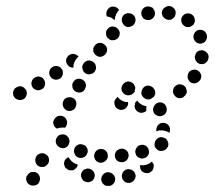

<svg xmlns="http://www.w3.org/2000/svg" viewBox="-20 -588 704 630"><path d="M335 -23Q340 -22 344 -21Q348 -19 351 -16Q354 -13 356 -9Q358 -4 358 0Q358 9 351 16Q344 23 335 22Q330 22 326 21Q322 19 319 16Q316 13 314 9Q312 4 312 0Q312 -1 312 -1Q312 -2 313 -3Q313 -4 313 -6Q315 -13 321 -18Q327 -23 335 -23ZM110 -9Q107 -18 99 -22Q95 -24 90 -24Q86 -24 81 -23Q77 -21 74 -18Q70 -15 69 -11H68Q64 -3 67 6Q70 15 79 19Q83 21 87 21Q92 21 96 20Q100 19 104 16Q107 13 109 9V8Q113 0 110 -9ZM382 -20Q378 -12 381 -3Q382 1 385 4Q388 8 392 10Q396 12 400 12Q405 13 409 11Q418 8 422 0Q427 -8 424 -17Q421 -26 413 -30Q404 -35 395 -32Q386 -29 382 -20ZM268 -35Q264 -35 260 -33Q257 -32 255 -31Q253 -29 251 -27Q250 -25 249 -23Q248 -23 248 -22Q248 -22 247 -21Q244 -12 248 -4Q251 5 260 8Q269 12 277 8Q286 5 289 -4Q291 -8 291 -13Q291 -17 289 -21Q288 -25 284 -28Q281 -32 277 -33Q273 -35 268 -35ZM439 -45Q439 -45 440 -46Q440 -46 441 -46Q450 -45 458 -47Q467 -49 474 -54Q476 -56 478 -58Q478 -58 479 -57Q479 -57 479 -57Q482 -53 484 -49Q485 -45 484 -40Q484 -36 482 -32Q480 -28 476 -25Q469 -19 460 -20Q450 -21 444 -28Q444 -29 443 -29Q443 -30 443 -31Q442 -32 441 -33Q440 -36 440 -39Q439 -42 439 -45Q439 -45 439 -45ZM229 -50Q232 -49 235 -48Q235 -44 233 -41Q231 -37 228 -35Q222 -28 212 -29Q203 -29 197 -36H196Q193 -39 192 -43Q190 -48 190 -52Q191 -57 192 -61Q194 -65 198 -68Q198 -68 199 -69Q200 -69 200 -70Q201 -70 201 -71Q202 -71 203 -71Q204 -72 205 -72Q209 -65 215 -59Q221 -53 229 -50ZM141 -62Q141 -66 140 -70Q138 -75 135 -78Q132 -81 128 -83Q120 -87 111 -84Q102 -81 98 -73V-72Q94 -64 97 -55Q100 -46 108 -42Q112 -40 117 -40Q121 -40 126 -41Q130 -43 133 -46Q137 -49 139 -53Q141 -57 141 -62ZM309 -54H310Q319 -54 326 -60Q333 -66 334 -75Q334 -79 333 -84Q332 -88 329 -91Q326 -95 322 -97Q318 -99 314 -99H313Q304 -100 297 -94Q290 -88 289 -79Q288 -70 294 -62Q300 -55 309 -54ZM382 -56Q386 -56 390 -58Q394 -60 397 -64Q400 -67 401 -72Q403 -76 402 -80Q401 -90 394 -95Q387 -101 377 -100Q368 -99 362 -92Q356 -85 357 -76Q358 -66 365 -60Q372 -55 382 -56ZM466 -79Q471 -87 468 -96Q467 -101 464 -104Q462 -108 458 -110Q454 -112 450 -113Q445 -113 441 -112H440Q431 -110 427 -101Q422 -93 425 -84Q426 -80 428 -77Q431 -73 435 -71Q439 -69 443 -68Q448 -67 452 -69H453Q461 -71 466 -79ZM255 -72Q263 -76 266 -84Q268 -88 268 -93Q268 -97 266 -101Q264 -106 261 -109Q258 -112 253 -113Q244 -117 236 -113Q227 -109 224 -100Q221 -92 225 -83Q228 -75 237 -71Q246 -68 255 -72ZM528 -102Q531 -106 532 -110Q533 -115 532 -119Q531 -123 529 -127Q527 -131 523 -134Q519 -136 515 -137Q511 -138 506 -138Q502 -137 498 -135V-134Q490 -130 488 -120Q485 -111 490 -103Q493 -100 496 -97Q500 -94 504 -93Q509 -92 513 -93Q518 -94 521 -96H522Q525 -99 528 -102ZM189 -102Q198 -103 204 -111Q206 -114 207 -119Q209 -123 208 -127Q207 -132 205 -136Q203 -140 199 -142V-143Q192 -148 183 -147Q173 -146 168 -139Q162 -131 163 -122Q164 -113 172 -107Q179 -101 189 -102ZM493 -161V-162Q493 -171 499 -178Q505 -185 515 -185Q524 -185 531 -179Q538 -172 538 -163Q538 -160 537 -157Q537 -155 536 -152Q529 -157 520 -159Q511 -161 502 -160Q498 -159 493 -157Q493 -158 493 -159Q493 -160 493 -161ZM157 -195 158 -196Q162 -204 170 -207Q179 -210 188 -206Q196 -202 199 -193Q202 -184 198 -176Q197 -174 196 -172Q195 -170 193 -169Q186 -170 180 -169Q173 -169 167 -166Q159 -170 156 -179Q153 -187 157 -195ZM495 -209Q503 -205 512 -208Q521 -211 525 -219Q529 -227 526 -236V-237Q523 -245 515 -250Q506 -254 498 -251Q493 -249 490 -246Q487 -243 485 -239Q483 -235 482 -231Q482 -227 483 -222Q486 -213 495 -209ZM447 -218Q437 -217 430 -223Q423 -228 422 -238Q422 -238 421 -238Q421 -239 421 -239Q422 -240 422 -242Q423 -245 423 -248Q423 -250 424 -251Q425 -253 426 -254Q427 -255 428 -256Q429 -257 430 -258Q434 -252 441 -247Q448 -242 457 -240Q459 -240 461 -240Q460 -236 460 -232Q460 -228 460 -224Q457 -222 454 -220Q451 -219 447 -218ZM230 -254Q227 -263 218 -267Q214 -269 210 -269Q205 -269 201 -268Q197 -267 193 -264Q190 -261 188 -257Q184 -248 187 -239Q190 -231 198 -226Q206 -222 215 -225Q224 -228 228 -236V-237Q232 -245 230 -254ZM395 -253Q398 -253 400 -253Q401 -249 400 -245Q399 -241 397 -238Q392 -230 383 -228Q374 -226 366 -231H365Q362 -234 359 -237Q357 -241 356 -245Q355 -250 355 -254Q356 -259 359 -262Q360 -265 362 -266Q364 -268 366 -270Q371 -263 378 -259Q386 -254 395 -253ZM56 -262Q62 -265 65 -271Q68 -276 68 -282Q68 -292 61 -298Q55 -305 46 -305Q43 -305 40 -304Q37 -303 35 -302Q31 -300 28 -297Q25 -293 24 -289Q22 -285 23 -280Q23 -276 25 -272Q30 -263 39 -261Q47 -258 56 -262ZM454 -266Q446 -271 444 -280Q443 -289 448 -297Q453 -305 462 -307Q471 -308 479 -303Q487 -297 489 -288Q491 -279 485 -271Q485 -271 484 -270Q484 -270 483 -269Q479 -267 476 -264Q475 -264 475 -263Q470 -261 464 -262Q459 -262 454 -266ZM557 -307Q549 -302 548 -292Q546 -283 552 -276Q557 -268 566 -266Q576 -265 583 -270V-271Q587 -273 589 -277Q592 -281 593 -285Q593 -290 592 -294Q591 -298 589 -302Q583 -309 574 -311Q565 -313 557 -307ZM424 -300Q424 -300 424 -301Q424 -302 423 -303Q421 -312 413 -317Q405 -322 396 -320Q387 -317 382 -309Q377 -301 379 -292Q382 -283 390 -278Q398 -274 407 -276Q412 -277 415 -280Q419 -283 422 -287Q422 -291 423 -294Q423 -297 424 -300ZM261 -314Q258 -323 250 -327Q242 -331 233 -329Q224 -326 220 -318Q217 -314 217 -309Q217 -305 218 -300Q219 -296 222 -293Q225 -289 229 -287Q237 -283 246 -285Q255 -288 259 -296V-297Q264 -305 261 -314ZM127 -308Q130 -317 125 -325Q123 -329 120 -332Q116 -335 112 -336Q108 -337 103 -337Q99 -336 95 -334Q86 -329 84 -320Q81 -312 86 -303Q88 -299 91 -297Q95 -294 99 -293Q103 -291 108 -292Q112 -292 116 -295H117Q125 -299 127 -308ZM596 -341Q596 -346 599 -349V-350Q604 -357 613 -359Q622 -361 630 -356Q634 -354 636 -350Q639 -346 640 -342Q641 -337 640 -333Q639 -329 637 -325H636Q631 -317 622 -315Q613 -313 605 -318Q605 -319 604 -319Q603 -319 603 -320Q602 -321 601 -322Q599 -324 598 -327Q596 -329 596 -332Q595 -337 596 -341ZM186 -344Q188 -354 183 -361Q178 -369 169 -371Q160 -373 152 -368Q144 -363 142 -354Q140 -345 145 -337Q150 -329 159 -327Q168 -325 176 -330H177Q184 -335 186 -344ZM294 -373Q292 -382 284 -386Q276 -391 267 -389Q258 -386 253 -378Q248 -370 251 -361Q253 -352 261 -347Q269 -342 278 -345Q287 -347 292 -355Q297 -364 294 -373ZM235 -400Q236 -401 238 -402Q238 -402 237 -403Q237 -403 237 -403Q231 -410 222 -411Q213 -412 205 -406Q202 -403 200 -400Q197 -396 197 -391Q196 -387 198 -382Q199 -378 202 -375Q205 -370 210 -368Q215 -366 221 -366Q221 -368 221 -370Q221 -378 225 -386Q229 -394 235 -400ZM620 -395Q619 -399 619 -403L620 -404Q621 -413 628 -419Q636 -424 645 -423Q650 -422 653 -420Q657 -417 660 -414Q663 -410 664 -406Q665 -402 664 -397Q663 -388 655 -382Q648 -376 638 -378Q638 -378 637 -378Q637 -378 636 -378Q634 -379 632 -380Q629 -381 627 -383Q625 -385 624 -387Q621 -390 620 -395ZM331 -429Q329 -438 321 -443Q314 -449 304 -447Q295 -445 290 -437Q287 -433 286 -429Q286 -425 286 -420Q287 -416 290 -412Q292 -408 296 -406Q300 -403 304 -402Q308 -401 313 -402Q317 -403 321 -406Q325 -408 327 -412Q333 -420 331 -429ZM616 -460Q613 -469 617 -477Q621 -486 629 -489Q638 -492 647 -488Q655 -484 658 -475Q661 -466 657 -458Q653 -449 644 -446Q644 -446 643 -446Q642 -446 642 -445Q639 -445 635 -445Q629 -445 623 -450Q618 -454 616 -460ZM373 -480Q372 -489 365 -495Q359 -501 349 -501Q340 -501 334 -494L333 -493Q327 -487 328 -477Q328 -468 335 -462Q342 -455 351 -456Q360 -456 367 -463Q373 -470 373 -480ZM584 -503V-504Q580 -506 578 -510Q575 -514 575 -518Q574 -523 575 -527Q576 -531 579 -535Q584 -542 593 -544Q603 -545 610 -540Q618 -534 619 -525Q621 -516 615 -508Q615 -508 615 -507Q614 -507 614 -506Q610 -504 607 -502Q607 -501 607 -501Q601 -499 595 -499Q589 -500 584 -503ZM414 -503H413Q405 -498 396 -500Q387 -503 383 -511Q378 -519 380 -528Q382 -537 390 -542H391Q395 -544 399 -545Q403 -545 408 -544Q412 -543 416 -540Q419 -538 422 -534Q422 -533 422 -533Q422 -532 423 -532Q423 -530 424 -528Q426 -521 423 -514Q420 -507 414 -503ZM484 -531Q490 -539 488 -548Q488 -552 485 -556Q483 -560 480 -563Q476 -565 472 -566Q467 -567 463 -567Q453 -565 448 -558Q442 -550 444 -541Q444 -537 447 -533Q449 -529 452 -526Q456 -524 460 -523Q465 -522 469 -522Q479 -524 484 -531ZM531 -523Q526 -524 523 -526Q519 -528 516 -532Q513 -535 512 -540Q511 -544 511 -548Q513 -558 520 -563Q528 -569 537 -568Q546 -567 552 -559Q558 -552 556 -542Q556 -542 556 -542Q556 -541 556 -541Q555 -538 554 -535Q550 -528 544 -525Q538 -522 531 -523ZM345 -530Q338 -533 331 -534Q328 -539 329 -545Q329 -550 332 -555Q334 -559 338 -562Q341 -565 345 -566Q350 -567 354 -566Q359 -566 363 -563Q365 -562 367 -560Q369 -558 371 -555Q368 -552 366 -550Q361 -542 358 -533Q357 -528 357 -523Q356 -523 355 -523Q350 -527 345 -530Z"/></svg>

Font: FRB American Cursive Guidelines Dotted Extrabold
Style: Bold Italic
Weight: 800
Italic angle: -25°
Version: Version 2.0;Modular Font Editor K font №1